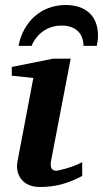

<svg xmlns="http://www.w3.org/2000/svg" viewBox="-20 -734 411 766"><path d="M308 -32V-87C271 -67 215 -53 204 -53C180 -53 180 -75 185 -99L262 -500H192L27 -467V-432L113 -423L50 -91C40 -42 66 12 139 12C197 12 248 0 308 -32ZM371 -592C371 -672 320 -714 242 -714C143 -714 72 -646 54 -551H106C127 -601 171 -632 226 -632C278 -632 313 -604 313 -551H366C369 -564 371 -578 371 -592Z"/></svg>

Font: Veleka
Style: Bold Italic
Weight: 700
Italic angle: -12°
Designer: Stefan Peev, Context Ltd, 2016; SIL International, 1997-2014.
Foundry: Stefan Peev, Context Ltd, 2016
Version: Version 5.000